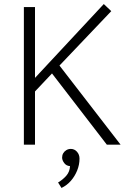

<svg xmlns="http://www.w3.org/2000/svg" viewBox="-20 -715 626 949"><path d="M508 0 237 -352 153 -263V0H98V-680H153V-330L493 -695L530 -660L274 -391L576 0ZM330 21Q318 21 308 27Q298 33 292.5 42.5Q287 52 287 64Q287 77 297.5 91Q308 105 326 106Q325 133 308.5 152.5Q292 172 267 187L284 214Q311 201 330.5 178.5Q350 156 361.5 127.5Q373 99 373 69Q373 49 360.5 35Q348 21 330 21Z"/></svg>

Font: Catamaran ExtraLight
Style: Regular
Weight: 250
Designer: Pria Ravichandran
Version: Version 2.000